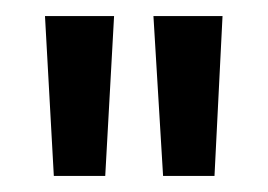

<svg xmlns="http://www.w3.org/2000/svg" viewBox="-20 -816 334 239"><path d="M36 -796H122L111 -597H47ZM171 -796H257L247 -597H183Z"/></svg>

Font: Parkinsans Light
Style: Regular
Weight: 400
Version: Version 1.000